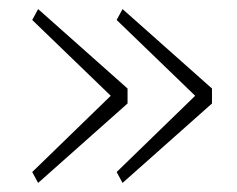

<svg xmlns="http://www.w3.org/2000/svg" viewBox="-20 -503 522 423"><path d="M51 -124 224 -292 51 -459 64 -483 261 -308V-275L64 -100ZM237 -124 410 -292 237 -459 250 -483 447 -308V-275L250 -100Z"/></svg>

Font: IBM Plex Sans Arabic ExtraLight
Style: Regular
Weight: 200
Designer: Mike Abbink, Paul van der Laan, Pieter van Rosmalen, Wael Morcos, Khajak Apelian
Foundry: Bold Monday
Version: Version 1.1